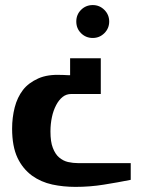

<svg xmlns="http://www.w3.org/2000/svg" viewBox="-20 -583 588 758"><path d="M496.1 61V127Q445.3 137.2 389.6 146Q335.4 154.8 277.8 154.8Q230 154.8 186.5 145.5Q141.6 135.7 106.4 110.4Q69.8 83.5 49.3 40.5Q27.8 -4.9 27.8 -75.2Q27.8 -118.7 38.1 -159.2Q48.3 -198.7 70.8 -228Q92.3 -255.9 131.3 -273.4Q168.5 -290 223.1 -287.1H229Q235.8 -287.1 239.7 -286.6Q243.7 -286.1 250 -286.1H256.8V-353H377.9V-211.9H261.2Q241.7 -211.9 227.1 -200.2Q212.4 -188.5 201.7 -168Q190.4 -146.5 185.1 -121.1Q179.2 -93.8 179.2 -64Q179.2 -22.9 188.5 0.5Q198.2 25.9 213.4 38.6Q229.5 52.2 248.5 56.6Q268.6 61 288.1 61ZM346.2 -433.1Q318.8 -433.1 299.8 -452.1Q281.2 -470.7 281.2 -498Q281.2 -525.4 299.8 -543.9Q318.8 -563 346.2 -563Q373 -563 392.1 -543.9Q411.1 -524.9 411.1 -498Q411.1 -471.2 392.1 -452.1Q373 -433.1 346.2 -433.1Z"/></svg>

Font: SimahzazaarabicW05-Bold
Style: Regular
Weight: 700
Designer: Ahmed zaza
Foundry: Ahmed zaza
Version: Version 1.001